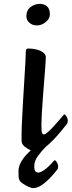

<svg xmlns="http://www.w3.org/2000/svg" viewBox="-20 -776 372 997"><path d="M172 -644Q148 -644 132.5 -658Q117 -672 117 -692Q117 -723 139 -739.5Q161 -756 187 -756Q207 -756 223 -744Q239 -732 239 -701Q239 -679 217.5 -661.5Q196 -644 172 -644ZM151 201Q145 201 128.5 194Q112 187 96.5 176Q81 165 79 154Q77 148 76.5 137.5Q76 127 76 111Q76 86 93.5 58Q111 30 140 5Q125 -2 111 -12.5Q97 -23 94 -34Q92 -39 92 -49Q92 -59 92 -77Q92 -106 94.5 -153.5Q97 -201 100 -256Q103 -311 106.5 -363Q110 -415 112 -455Q114 -495 114 -510Q114 -517 117 -520.5Q120 -524 129 -524Q149 -524 169.5 -519Q190 -514 204 -503.5Q218 -493 218 -478Q218 -467 215.5 -434Q213 -401 209.5 -356.5Q206 -312 202.5 -266Q199 -220 197 -183Q195 -146 195 -129Q195 -95 198 -86.5Q201 -78 209 -78Q215 -78 228 -89.5Q241 -101 256.5 -117.5Q272 -134 285.5 -150Q299 -166 306 -174Q312 -182 314 -182Q319 -182 325.5 -171Q332 -160 332 -148Q332 -139 327 -132Q317 -119 299 -97Q281 -75 259.5 -52.5Q238 -30 217 -13Q196 8 177 34Q158 60 158 86Q158 107 163.5 113.5Q169 120 179 120Q189 120 204 110.5Q219 101 233 87.5Q247 74 256 63Q262 56 264 56Q269 56 275.5 67Q282 78 282 89Q282 99 277 105Q262 125 240.5 147.5Q219 170 196 185.5Q173 201 151 201Z"/></svg>

Font: BriemHand
Style: Regular
Weight: 400
Designer: Gunnlaugur SE Briem, Eben Sorkin
Foundry: Sorkin Type
Version: Version 1.001; ttfautohint (v1.8.4.7-5d5b)